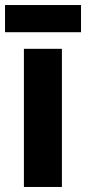

<svg xmlns="http://www.w3.org/2000/svg" viewBox="-34 -743 342 763"><path d="M288 -723H-14V-615H288ZM212 0V-549H61V0Z"/></svg>

Font: Noto Sans Sinhala UI Condensed ExtraBold
Style: Regular
Weight: 800
Width: 3
Designer: Jelle Bosma - Monotype Design Team
Foundry: Monotype Imaging Inc.
Version: Version 2.006